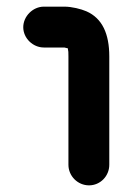

<svg xmlns="http://www.w3.org/2000/svg" viewBox="-20 -546 398 578"><path d="M186 -50V-376C186 -390 186 -391 184 -401H182C179 -402 176 -402 174 -403H112C79 -403 50 -431 50 -464C50 -497 79 -526 112 -526H174C196 -526 224 -519 240 -512C288 -491 309 -444 309 -376V-50C309 -16 282 12 248 12C214 12 186 -16 186 -50Z"/></svg>

Font: Blanket
Style: Reversed
Weight: 700
Foundry: Cannot Into Space Fonts
Version: Version 0.9